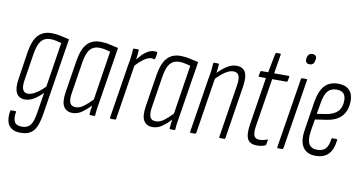

<svg xmlns="http://www.w3.org/2000/svg" viewBox="-80 -861 2387 1265"><g transform="rotate(10 1114.0 -228.5)"><path d="M202 -488Q235 -488 262.5 -481Q290 -474 321 -468L240 44Q228 125 200 159.5Q172 194 112 194Q73 194 50.5 177.5Q28 161 21.5 132Q15 103 21 66Q22 59 27 59H54Q61 59 60 66Q53 110 65.5 131.5Q78 153 114 153Q152 153 171 129Q190 105 199 43L221 -92Q188 -59 159.5 -43Q131 -27 103 -27Q62 -27 45.5 -59Q29 -91 39 -152L67 -338Q80 -418 113 -453Q146 -488 202 -488ZM116 -68Q161 -68 228 -135L275 -435Q258 -440 238.5 -444Q219 -448 200 -448Q162 -448 140 -422Q118 -396 108 -335L79 -151Q66 -68 116 -68Z M427 6Q386 6 367.5 -24.5Q349 -55 360 -123L394 -338Q407 -417 439.5 -452.5Q472 -488 528 -488Q562 -488 590 -481Q618 -474 649 -468L593 -116Q586 -75 582.5 -51.5Q579 -28 578 -6Q578 0 572 0H546Q540 0 540 -6Q541 -20 542.5 -35Q544 -50 547 -65Q521 -37 491 -15.5Q461 6 427 6ZM441 -35Q468 -35 495.5 -55.5Q523 -76 551 -106L602 -435Q584 -440 564.5 -444Q545 -448 527 -448Q488 -448 466 -422Q444 -396 434 -335L401 -125Q393 -77 403 -56Q413 -35 441 -35Z M683 0Q676 0 677 -7L734 -367Q741 -402 744 -429Q747 -456 748 -476Q748 -482 755 -482H781Q786 -482 786 -476Q785 -454 781.5 -428Q778 -402 776 -386L777 -382L718 -7Q717 0 711 0ZM768 -363 773 -406Q788 -425 805.5 -444Q823 -463 844.5 -475.5Q866 -488 889 -488Q893 -488 897.5 -488Q902 -488 906 -486Q909 -485 909 -480Q909 -471 907 -461Q905 -451 902 -441Q899 -435 894 -436Q891 -438 887 -438.5Q883 -439 877 -439Q860 -439 841 -428Q822 -417 803.5 -400Q785 -383 768 -363Z M963 6Q922 6 903.5 -24.5Q885 -55 896 -123L930 -338Q943 -417 975.5 -452.5Q1008 -488 1064 -488Q1098 -488 1126 -481Q1154 -474 1185 -468L1129 -116Q1122 -75 1118.5 -51.5Q1115 -28 1114 -6Q1114 0 1108 0H1082Q1076 0 1076 -6Q1077 -20 1078.5 -35Q1080 -50 1083 -65Q1057 -37 1027 -15.5Q997 6 963 6ZM977 -35Q1004 -35 1031.5 -55.5Q1059 -76 1087 -106L1138 -435Q1120 -440 1100.5 -444Q1081 -448 1063 -448Q1024 -448 1002 -422Q980 -396 970 -335L937 -125Q929 -77 939 -56Q949 -35 977 -35Z M1414 0Q1407 0 1408 -7L1463 -356Q1471 -404 1462 -426Q1453 -448 1425 -448Q1398 -448 1368 -427Q1338 -406 1306 -372L1309 -411Q1339 -444 1372.5 -466Q1406 -488 1439 -488Q1482 -488 1498.5 -457.5Q1515 -427 1504 -358L1449 -7Q1448 0 1442 0ZM1219 0Q1212 0 1213 -7L1270 -367Q1277 -402 1280 -429Q1283 -456 1284 -476Q1284 -482 1291 -482H1317Q1322 -482 1322 -476Q1321 -454 1317.5 -428Q1314 -402 1312 -386L1313 -382L1254 -7Q1253 0 1247 0Z M1661 6Q1614 6 1598 -24.5Q1582 -55 1593 -124L1643 -442H1600Q1593 -442 1594 -449L1599 -476Q1600 -482 1606 -482H1651L1676 -610Q1678 -617 1683 -617H1706Q1713 -617 1712 -610L1691 -482H1787Q1794 -482 1793 -475L1788 -449Q1787 -442 1781 -442H1685L1634 -124Q1626 -73 1635 -53.5Q1644 -34 1671 -34Q1686 -34 1698 -37Q1710 -40 1721 -45Q1723 -46 1725 -44Q1727 -42 1726 -39L1721 -11Q1721 -6 1715 -4Q1704 1 1689.5 3.5Q1675 6 1661 6Z M1803 0Q1795 0 1796 -7L1871 -475Q1872 -482 1879 -482H1907Q1910 -482 1911.5 -481Q1913 -480 1912 -475L1837 -7Q1836 0 1830 0ZM1910 -581Q1896 -581 1888.5 -589Q1881 -597 1883 -611L1884 -620Q1887 -635 1895 -643Q1903 -651 1918 -651Q1933 -651 1940 -643Q1947 -635 1945 -620L1943 -611Q1941 -597 1933 -589Q1925 -581 1910 -581Z M2053 6Q1994 6 1968 -34Q1942 -74 1954 -149L1984 -341Q1997 -418 2029.5 -453Q2062 -488 2120 -488Q2167 -488 2193 -463Q2219 -438 2219 -391Q2219 -327 2185.5 -288.5Q2152 -250 2082 -240L2008 -229L1995 -149Q1986 -91 2001.5 -63Q2017 -35 2056 -35Q2094 -35 2113 -55.5Q2132 -76 2137 -121Q2137 -127 2143 -127H2170Q2177 -127 2176 -120Q2169 -56 2139 -25Q2109 6 2053 6ZM2014 -268 2074 -277Q2127 -286 2152 -312.5Q2177 -339 2177 -386Q2177 -448 2116 -448Q2077 -448 2056 -422.5Q2035 -397 2026 -339Z"/></g></svg>

Font: Sofia Sans Extra Condensed Light
Style: Italic
Weight: 300
Italic angle: -9°
Version: Version 4.100